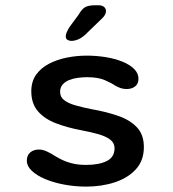

<svg xmlns="http://www.w3.org/2000/svg" viewBox="-20 -699 659 730"><path d="M307.5 10.5Q265.5 10.5 225 3Q184.5 -4.5 152.2 -18Q120 -31.5 101 -49.5Q82 -67.5 82 -88.5Q82 -108.5 95 -119.5Q108 -130.5 128.5 -130.5Q139 -130.5 150 -126.5Q161 -122.5 175 -114.5Q190.5 -104.5 209 -94.8Q227.5 -85 251.5 -78.5Q275.5 -72 307.5 -72Q356.5 -72 386 -86.8Q415.5 -101.5 415.5 -135.5Q415.5 -155.5 399.2 -168Q383 -180.5 354.2 -188.8Q325.5 -197 288 -204Q234.5 -214 191.5 -230.8Q148.5 -247.5 123.8 -276.5Q99 -305.5 99 -352Q99 -389 117.2 -414.8Q135.5 -440.5 166 -456.5Q196.5 -472.5 234 -480Q271.5 -487.5 309.5 -487.5Q346.5 -487.5 381.8 -481.8Q417 -476 445 -464.8Q473 -453.5 489.8 -437Q506.5 -420.5 506.5 -399.5Q506.5 -380.5 493.8 -370.5Q481 -360.5 461.5 -360.5Q449.5 -360.5 439.5 -363.8Q429.5 -367 418 -373.5Q403.5 -383.5 378 -394.5Q352.5 -405.5 311 -405.5Q294.5 -405.5 276.8 -403.2Q259 -401 243.2 -394.8Q227.5 -388.5 218 -377.5Q208.5 -366.5 208.5 -349.5Q208.5 -330 224.2 -318Q240 -306 267.5 -298.2Q295 -290.5 330 -283.5Q384.5 -274 429.2 -258.5Q474 -243 500.5 -215Q527 -187 527 -140Q527 -88.5 496.5 -55.2Q466 -22 416.2 -5.8Q366.5 10.5 307.5 10.5ZM251 -543.5Q244 -543.5 237 -547.2Q230 -551 230 -561Q230 -573.5 244.5 -596.5L278 -642Q291.5 -665.5 304.5 -672.2Q317.5 -679 342 -679H355Q368 -679 375.5 -672.8Q383 -666.5 383 -656.5Q383 -642.5 366.5 -627.5L305 -568Q289.5 -554 276.2 -548.8Q263 -543.5 251 -543.5Z"/></svg>

Font: Sono ExtraLight Monospace Medium
Style: Regular
Weight: 500
Version: Version 2.112